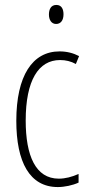

<svg xmlns="http://www.w3.org/2000/svg" viewBox="-20 -747 360 777"><path d="M208 -727C186 -727 178 -709 178 -688C178 -667 188 -650 207 -650C226 -650 237 -665 237 -689C237 -709 230 -727 208 -727ZM214 10C241 10 274 3 298 -8V-43C271 -31 244 -24 218 -24C124 -24 84 -117 84 -259C84 -422 136 -504 223 -504C246 -504 267 -499 287 -488L300 -520C277 -532 251 -539 221 -539C111 -539 46 -440 46 -258C46 -91 100 10 214 10Z"/></svg>

Font: Noto Sans Myanmar ExtraCondensed ExtraLight
Style: Regular
Weight: 200
Width: 2
Designer: Monotype Design Team
Foundry: Monotype Imaging Inc.
Version: Version 2.107